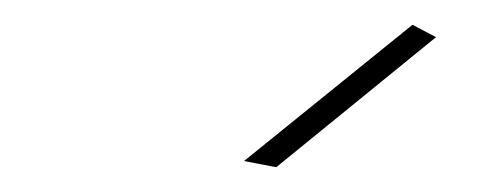

<svg xmlns="http://www.w3.org/2000/svg" viewBox="-20 -759 404 155"><path d="M203 -624 177 -629 313 -739 332 -729Z"/></svg>

Font: Argentum Sans Thin
Style: Italic
Weight: 100
Italic angle: -11°
Designer: Julieta Ulanovsky (font), Cristiano Sobral (main changes and remaster)
Foundry: Julieta Ulanovsky (font), Cristiano Sobral (main changes and remaster)
Version: Version 2.007;June 15, 2022;FontCreator 14.0.0.2814 64-bit; 